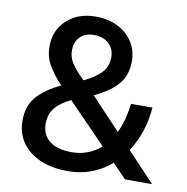

<svg xmlns="http://www.w3.org/2000/svg" viewBox="-76 -732 794 814"><g transform="rotate(10 321.0 -325.0)"><path d="M272 -658.2Q352.5 -658.2 403.8 -613Q455.1 -567.9 455.1 -497.1Q455.1 -437.5 421.4 -398.2Q387.7 -358.9 320.8 -328.1L448.2 -192.9Q474.1 -246.1 482.9 -319.8H575.2Q566.4 -210 511.2 -126L629.9 0H513.2L454.1 -61Q374.5 7.8 267.1 7.8Q165 7.8 103.5 -41Q42 -89.8 42 -170.9Q42 -233.9 76.7 -273.7Q111.3 -313.5 178.2 -345.2Q140.1 -385.3 120.1 -421.1Q100.1 -457 100.1 -500Q100.1 -569.8 148.2 -614Q196.3 -658.2 272 -658.2ZM196.8 -499Q196.8 -468.8 214.6 -442.6Q232.4 -416.5 267.1 -382.8Q314.9 -405.8 340.6 -432.4Q366.2 -459 366.2 -499Q366.2 -535.6 342 -557.9Q317.9 -580.1 277.8 -580.1Q240.2 -580.1 218.5 -558.1Q196.8 -536.1 196.8 -499ZM141.1 -174.8Q141.1 -126.5 174.6 -100.3Q208 -74.2 270 -74.2Q342.3 -74.2 396 -121.1L231 -291Q188.5 -272 164.8 -244.6Q141.1 -217.3 141.1 -174.8Z"/></g></svg>

Font: Overused Grotesk Medium
Style: Regular
Weight: 500
Version: Version 0.002